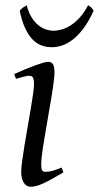

<svg xmlns="http://www.w3.org/2000/svg" viewBox="-20 -693 377 733"><path d="M222.2 -35.2Q199.2 -21.5 180.9 -11.2Q162.6 -1 147.5 6.1Q132.3 13.2 120.1 16.6Q107.9 20 97.2 20Q80.6 20 70.8 4.6Q61 -10.7 61 -37.1Q61 -51.8 64.7 -78.9Q68.4 -106 73.7 -138.9Q79.1 -171.9 85.4 -207.8Q91.8 -243.7 97.2 -276.1Q102.5 -308.6 106.2 -333.7Q109.9 -358.9 109.9 -371.1Q109.9 -382.3 108.4 -388.9Q106.9 -395.5 104.5 -398.7Q102.1 -401.9 98.1 -402.8Q94.2 -403.8 89.8 -403.8Q85.9 -403.8 77.6 -401.9Q69.3 -399.9 61.3 -397.7Q53.2 -395.5 47.1 -393.8Q41 -392.1 41 -392.1L34.2 -410.2Q54.7 -419.4 75 -428Q95.2 -436.5 112.8 -442.9Q130.4 -449.2 143.6 -453.1Q156.7 -457 163.1 -457Q176.8 -457 182.4 -447.8Q188 -438.5 188 -416Q188 -401.9 184.3 -374.3Q180.7 -346.7 174.8 -312.5Q168.9 -278.3 162.6 -241Q156.2 -203.6 150.4 -169.4Q144.5 -135.3 140.9 -107.7Q137.2 -80.1 137.2 -65.9Q137.2 -50.8 140.4 -43.9Q143.6 -37.1 151.9 -37.1Q167 -37.1 180.9 -41Q194.8 -44.9 214.8 -53.2L222.2 -35.2ZM337.4 -651.9Q319.3 -612.3 299.6 -585.7Q279.8 -559.1 259.3 -543Q238.8 -526.9 218.3 -519.8Q197.8 -512.7 178.2 -512.7Q156.7 -512.7 137.9 -519.8Q119.1 -526.9 103.5 -543.2Q87.9 -559.6 75.7 -586.2Q63.5 -612.8 55.2 -651.9Q62 -660.2 68.4 -664.6Q74.7 -668.9 82 -672.9Q88.9 -646 100.3 -627.4Q111.8 -608.9 125.7 -597.4Q139.6 -585.9 154.8 -580.8Q169.9 -575.7 184.1 -575.7Q199.2 -575.7 216.8 -580.8Q234.4 -585.9 251.7 -597.4Q269 -608.9 285.6 -627.4Q302.2 -646 316.4 -672.9Q323.2 -668.9 327.9 -665Q332.5 -661.1 337.4 -651.9Z"/></svg>

Font: GentiumAlt
Style: Italic
Weight: 400
Italic angle: -7°
Designer: J. Victor Gaultney
Version: Version 1.02; 2005; OFL release